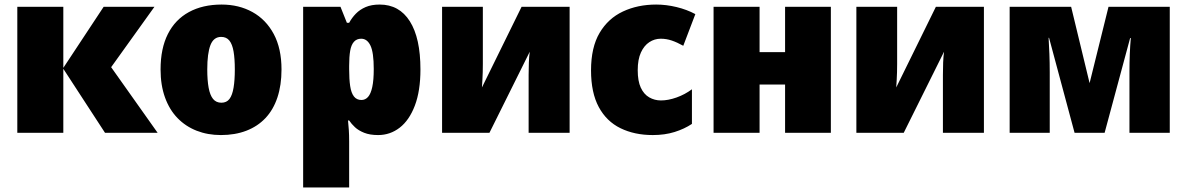

<svg xmlns="http://www.w3.org/2000/svg" viewBox="-20 -583 5212 843"><path d="M435 -553H658L468 -288L672 0H441L258 -281V0H56V-553H258V-285Z M1216 -278Q1216 -209 1198 -155Q1180 -101 1145.5 -64.5Q1111 -28 1061.5 -9Q1012 10 950 10Q892 10 843.5 -9Q795 -28 759.5 -64.5Q724 -101 704.5 -155Q685 -209 685 -278Q685 -370 717 -433.5Q749 -497 809.5 -530Q870 -563 953 -563Q1029 -563 1088.5 -530Q1148 -497 1182 -433.5Q1216 -370 1216 -278ZM890 -278Q890 -231 896 -198Q902 -165 915.5 -148.5Q929 -132 952 -132Q975 -132 987.5 -148.5Q1000 -165 1005.5 -198Q1011 -231 1011 -278Q1011 -325 1005.5 -357Q1000 -389 987 -405Q974 -421 951 -421Q918 -421 904 -385Q890 -349 890 -278Z M1647 -563Q1733 -563 1779.5 -489.5Q1826 -416 1826 -278Q1826 -184 1801.5 -119.5Q1777 -55 1735 -22.5Q1693 10 1640 10Q1604 10 1579 0Q1554 -10 1538.5 -24.5Q1523 -39 1513 -54H1508Q1510 -35 1511.5 -13Q1513 9 1513 38V240H1311V-553H1475L1503 -483H1513Q1525 -505 1542.5 -523Q1560 -541 1585.5 -552Q1611 -563 1647 -563ZM1566 -413Q1546 -413 1534 -399.5Q1522 -386 1517.5 -360Q1513 -334 1513 -294V-279Q1513 -235 1517.5 -205Q1522 -175 1534 -159.5Q1546 -144 1567 -144Q1584 -144 1596 -157.5Q1608 -171 1614.5 -201Q1621 -231 1621 -280Q1621 -353 1606.5 -383Q1592 -413 1566 -413Z M2100 -338Q2100 -321 2100 -302.5Q2100 -284 2099.5 -266Q2099 -248 2098 -231Q2097 -214 2096 -199L2270 -553H2481V0H2301V-200Q2301 -226 2301 -254Q2301 -282 2302 -308.5Q2303 -335 2306 -356L2129 0H1921V-553H2100Z M2846 10Q2766 10 2704.5 -20Q2643 -50 2609 -113Q2575 -176 2575 -274Q2575 -375 2612.5 -438.5Q2650 -502 2715 -532.5Q2780 -563 2861 -563Q2905 -563 2950.5 -552Q2996 -541 3033 -521L2980 -382Q2953 -397 2929.5 -405Q2906 -413 2881 -413Q2854 -413 2831 -398Q2808 -383 2794 -352.5Q2780 -322 2780 -275Q2780 -227 2793.5 -198Q2807 -169 2830.5 -155.5Q2854 -142 2882 -142Q2914 -142 2950.5 -155Q2987 -168 3018 -191V-39Q2985 -17 2942 -3.5Q2899 10 2846 10Z M3315 -553V-354H3427V-553H3628V0H3427V-212H3315V0H3113V-553Z M3919 -338Q3919 -321 3919 -302.5Q3919 -284 3918.5 -266Q3918 -248 3917 -231Q3916 -214 3915 -199L4089 -553H4300V0H4120V-200Q4120 -226 4120 -254Q4120 -282 4121 -308.5Q4122 -335 4125 -356L3948 0H3740V-553H3919Z M5116 -553V0H4939V-268Q4939 -308 4940.5 -346Q4942 -384 4945 -416H4942L4830 0H4698L4586 -417H4584Q4586 -384 4587.5 -346.5Q4589 -309 4589 -264V0H4413V-553H4683L4764 -218L4847 -553Z"/></svg>

Font: Noto Sans Display Black
Style: Regular
Weight: 900
Designer: Monotype Design Team
Foundry: Monotype Imaging Inc.
Version: Version 2.003